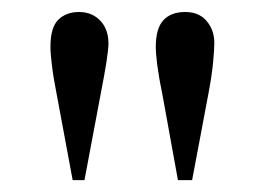

<svg xmlns="http://www.w3.org/2000/svg" viewBox="-20 -698 448 325"><path d="M163.6 -624.5Q163.6 -615.2 160.2 -593Q156.7 -570.8 149.9 -536.1L123 -393.1H103L76.2 -537.1Q70.3 -566.9 67.9 -587.2Q65.4 -607.4 65.4 -618.7Q65.4 -651.9 78.9 -664.8Q92.3 -677.7 113.8 -677.7Q135.7 -677.7 149.7 -663.1Q163.6 -648.4 163.6 -624.5ZM342.8 -625.5Q342.8 -615.7 340.8 -593.5Q338.9 -571.3 332 -535.2L305.2 -393.1H281.2L255.4 -535.2Q249 -566.4 246.3 -586.9Q243.7 -607.4 243.7 -618.7Q243.7 -649.9 256.6 -663.8Q269.5 -677.7 293.5 -677.7Q316.9 -677.7 329.8 -662.4Q342.8 -647 342.8 -625.5Z"/></svg>

Font: Doulos SIL Cyr
Style: Regular
Weight: 400
Designer: Walt Agee, Victor Gaultney, Peter Martin, Debbi Hosken, Becca Hirsbrunner
Foundry: SIL International
Version: Version 5.000